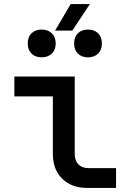

<svg xmlns="http://www.w3.org/2000/svg" viewBox="-20 -928 640 948"><path d="M411 0Q334 0 287.5 -45.5Q241 -91 241 -167V-452H51V-550H349V-167Q349 -135 367 -116.5Q385 -98 416 -98H553V0ZM252 -777 329 -908H424L337 -777ZM414 -645Q383 -645 364.5 -663.5Q346 -682 346 -713Q346 -745 364.5 -763.5Q383 -782 414 -782Q446 -782 464.5 -763.5Q483 -745 483 -713Q483 -682 464.5 -663.5Q446 -645 414 -645ZM186 -645Q154 -645 135.5 -663.5Q117 -682 117 -713Q117 -745 135.5 -763.5Q154 -782 186 -782Q217 -782 236 -763.5Q255 -745 255 -713Q255 -682 236 -663.5Q217 -645 186 -645Z"/></svg>

Font: JetBrains Mono SemiBold
Style: Regular
Weight: 472
Monospace: yes
Designer: Philipp Nurullin, Konstantin Bulenkov
Foundry: JetBrains
Version: Version 2.305; ttfautohint (v1.8.4.7-5d5b)